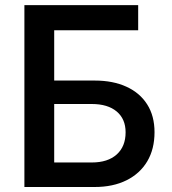

<svg xmlns="http://www.w3.org/2000/svg" viewBox="-20 -748 686 768"><path d="M77.6 0V-727.5H532.7V-627H196.8V-425.8H358.4Q432.1 -425.8 485.8 -401.1Q539.6 -376.5 568.8 -330.3Q598.1 -284.2 598.1 -219.2Q598.1 -151.9 569.1 -102.8Q540 -53.7 486.1 -26.9Q432.1 0 358.4 0ZM196.8 -98.1H347.2Q411.1 -98.1 446.8 -130.1Q482.4 -162.1 482.4 -218.8Q482.4 -272 446.8 -302Q411.1 -332 347.2 -332H196.8Z"/></svg>

Font: Inter
Style: 540
Weight: 540
Designer: Rasmus Andersson
Foundry: rsms
Version: Version 4.001;git-66647c0bb